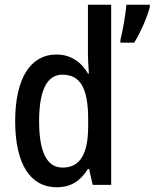

<svg xmlns="http://www.w3.org/2000/svg" viewBox="-20 -780 652 810"><path d="M219 10C281 10 320 -18 351 -67H356L371 0H449V-760H351V-552C351 -530 353 -499 355 -470H351C322 -520 277 -550 218 -550C109 -550 44 -450 44 -269C44 -88 108 10 219 10ZM612 -750V-760H513C511 -724 496 -640 488 -612V-600H546C571 -639 601 -707 612 -750ZM244 -73C177 -73 145 -140 145 -269C145 -394 176 -465 243 -465C322 -465 352 -403 352 -275V-249C352 -130 318 -73 244 -73Z"/></svg>

Font: Noto Sans Thai Cond Med
Style: Regular
Weight: 500
Width: 3
Designer: Monotype Design Team
Foundry: Monotype Imaging Inc.
Version: Version 2.002